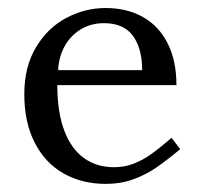

<svg xmlns="http://www.w3.org/2000/svg" viewBox="-20 -443 498 474"><path d="M40 -210.6Q40 -278.2 68.9 -326.4Q97.9 -374.6 143.9 -398.9Q190 -423.2 240.4 -423.2Q293.4 -423.2 332.9 -401Q372.4 -378.8 394 -335.8Q415.6 -292.9 415.6 -232.9H121.5Q121.5 -165.9 138.7 -120.6Q155.9 -75.2 187.2 -52.8Q218.6 -30.2 261.2 -30.2Q287.4 -30.2 309.8 -38.9Q332.2 -47.5 352.7 -62.1Q373.1 -76.6 403.6 -102.8L424.9 -74.8Q390.2 -45.9 364.6 -28.5Q339 -11.1 308.3 -0.1Q277.6 11 241.4 11Q182.6 11 137 -14.8Q91.4 -40.6 65.7 -90.7Q40 -140.8 40 -210.6ZM236.6 -385.8Q204.2 -385.8 178.9 -370.2Q153.5 -354.6 139.2 -328.1Q124.9 -301.5 123.6 -269.9H330.9Q331 -323.1 308.3 -354.4Q285.6 -385.8 236.6 -385.8Z"/></svg>

Font: Didactic
Style: Regular
Weight: 400
Designer: Tyler Finck
Foundry: Etcetera Type Co
Version: Version 3.007;FEAKit 1.0